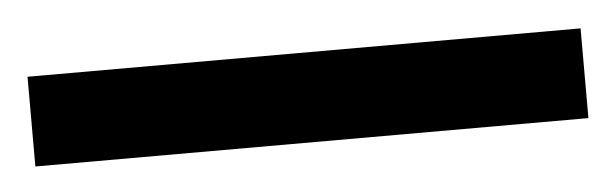

<svg xmlns="http://www.w3.org/2000/svg" viewBox="-24 22 487 152"><g transform="rotate(-5 219.5 98.5)"><path d="M439.5 134.8H0V63.5H439.5Z"/></g></svg>

Font: Kelvinch
Style: Bold Italic
Weight: 700
Italic angle: -10°
Designer: Paul James Miller
Foundry: High-Logic / Made with FontCreator
Version: Version 3.30 September 23, 2016